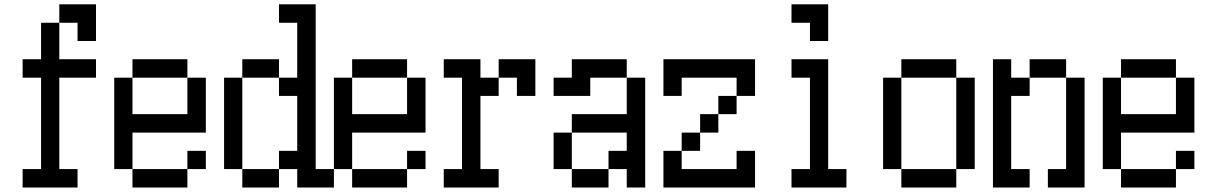

<svg xmlns="http://www.w3.org/2000/svg" viewBox="-20 -796 5540 874"><path d="M83 -26.4H167V-442.4H83V-526.4H167V-692.4H250V-526.4H417V-442.4H250V-26.4H333V57.6H83ZM250 -692.4V-776.4H417V-609.4H333V-692.4Z M583 -276.4H833V-442.4H583ZM500 -26.4V-442.4H583V-526.4H833V-442.4H917V-192.4H583V-26.4ZM833 -26.4V57.6H583V-26.4ZM833 -26.4V-109.4H917V-26.4Z M1000 -26.4V-442.4H1083V-526.4H1250V-442.4H1333V-692.4H1250V-776.4H1417V-26.4H1500V57.6H1333V-26.4H1250V-109.4H1333V-359.4H1250V-442.4H1083V-26.4H1250V57.6H1083V-26.4Z M1583 -276.4H1833V-442.4H1583ZM1500 -26.4V-442.4H1583V-526.4H1833V-442.4H1917V-192.4H1583V-26.4ZM1833 -26.4V57.6H1583V-26.4ZM1833 -26.4V-109.4H1917V-26.4Z M2000 -26.4H2083V-442.4H2000V-526.4H2167V-442.4H2250V-359.4H2167V-26.4H2250V57.6H2000ZM2250 -442.4V-526.4H2417V-359.4H2333V-442.4Z M2500 -359.4V-442.4H2583V-526.4H2833V-442.4H2667V-359.4ZM2500 -26.4V-192.4H2583V-276.4H2833V-442.4H2917V57.6H2833V-26.4H2750V57.6H2583V-26.4H2750V-109.4H2833V-192.4H2583V-26.4Z M3000 -359.4V-526.4H3417V-359.4H3333V-276.4H3250V-359.4H3333V-442.4H3083V-359.4ZM3000 57.6V-109.4H3083V-192.4H3167V-276.4H3250V-192.4H3167V-109.4H3083V-26.4H3333V-109.4H3417V57.6Z M3583 -692.4V-776.4H3750V-609.4H3667V-692.4ZM3583 -26.4H3667V-442.4H3583V-526.4H3750V-26.4H3833V57.6H3583Z M4000 -26.4V-442.4H4083V-526.4H4333V-442.4H4417V-26.4H4333V-442.4H4083V-26.4H4333V57.6H4083V-26.4Z M4750 -26.4H4833V-442.4H4917V57.6H4750ZM4500 57.6V-526.4H4583V-442.4H4667V-526.4H4833V-442.4H4667V-359.4H4583V-26.4H4667V57.6Z M5083 -276.4H5333V-442.4H5083ZM5000 -26.4V-442.4H5083V-526.4H5333V-442.4H5417V-192.4H5083V-26.4ZM5333 -26.4V57.6H5083V-26.4ZM5333 -26.4V-109.4H5417V-26.4Z"/></svg>

Font: KH Dot kagurazaka 12
Style: Regular
Weight: 400
Designer: Original version for X68000 by Keitarou Hiraki (http://hp.vector.co.jp/authors/VA000874/) / TrueType conversion by Homem
Version: Version 1.00.20150527